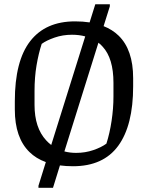

<svg xmlns="http://www.w3.org/2000/svg" viewBox="-20 -772 697 904"><path d="M323.7 10.7Q291 10.7 262.2 6.8L229.5 112.3H161.1V102.5L195.8 -8.8Q149.9 -25.4 118.7 -56.2Q49.8 -123.5 49.8 -256.3V-294.9Q49.8 -484.9 122.1 -578.1Q194.3 -671.4 333.5 -671.4Q370.1 -671.4 401.9 -666.5L428.7 -752H497.1V-742.2L467.8 -648.9Q508.8 -632.8 538.1 -604.5Q606.9 -538.1 606.9 -403.8V-365.7Q606.9 -181.6 536.6 -85.4Q466.3 10.7 323.7 10.7ZM318.8 -608.4Q275.4 -608.4 236.8 -595Q198.2 -581.5 176.3 -565.4Q161.6 -520.5 152.1 -464.6Q142.6 -408.7 142.6 -343.3V-278.3Q142.6 -170.4 197.3 -111.3Q208.5 -99.1 221.2 -89.4L381.3 -600.6Q353 -608.4 318.8 -608.4ZM514.2 -382.3Q514.2 -497.6 462.9 -552.7Q454.1 -563 443.4 -570.8L283.2 -59.1Q309.1 -52.2 338.4 -52.2Q381.3 -52.2 419.2 -65.2Q457 -78.1 481 -95.7Q496.6 -144.5 505.4 -203.1Q514.2 -261.7 514.2 -317.4Z"/></svg>

Font: Noticia Text
Style: Regular
Weight: 400
Designer: JM Sole
Foundry: JM Sole
Version: Version 1.003